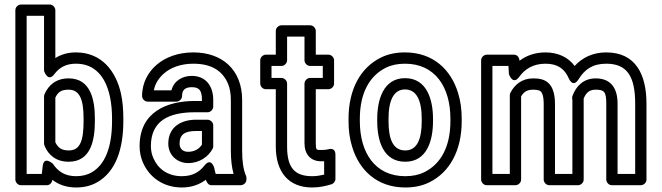

<svg xmlns="http://www.w3.org/2000/svg" viewBox="-20 -795 2930 850"><path d="M476 -270V-259C476 -143 445 -66 386 -32C367 -21 344 -15 317 -15C267 -15 237 -36 214 -70C214 -70 174 -107 169 -59L165 -25H98V-725H175V-481C175 -481 192 -429 220 -466C242 -495 270 -513 316 -513C434 -513 476 -400 476 -270ZM212 1C238 22 274 35 317 35C351 35 382 28 410 12C493 -35 526 -136 526 -259V-270C526 -310 523 -348 515 -383C493 -479 431 -563 316 -563C280 -563 251 -554 225 -538V-750C225 -761 215 -775 200 -775H73C62 -775 48 -765 48 -750V0C48 11 58 25 73 25H187C200 25 210 15 212 1ZM284 -79C384 -79 400 -178 400 -259V-270C400 -350 383 -448 284 -448C229 -448 195 -419 177 -378C176 -375 175 -371 175 -368V-160C175 -157 176 -153 177 -150C194 -108 229 -79 284 -79ZM285 -129C252 -129 237 -141 225 -165V-363C237 -387 250 -398 284 -398C333 -398 350 -354 350 -270V-259C350 -173 335 -129 285 -129Z M1002 -128C1002 -89 1006 -54 1014 -25H935C933 -34 930 -40 929 -50C929 -50 916 -101 885 -62C863 -34 833 -15 785 -15C722 -15 679 -48 659 -95C652 -111 648 -128 648 -148C648 -260 727 -298 843 -298H899C914 -298 924 -312 924 -323V-353C924 -413 892 -459 829 -459C788 -459 750 -438 739 -395H661C667 -427 685 -451 705 -469C734 -495 779 -513 836 -513C917 -513 966 -481 990 -423C998 -403 1002 -380 1002 -352ZM836 -563C769 -563 712 -542 672 -507C639 -478 609 -432 609 -370C609 -359 619 -345 634 -345H761C772 -345 786 -355 786 -370C786 -397 800 -409 829 -409C861 -409 874 -396 874 -353V-348H843C718 -348 598 -299 598 -148C598 -122 603 -98 613 -75C641 -11 702 35 785 35C828 35 863 22 891 1C896 13 902 25 917 25H1046C1057 25 1071 15 1071 0V-8C1071 -11 1070 -14 1069 -17C1057 -45 1052 -81 1052 -128V-352C1052 -488 962 -563 836 -563ZM725 -159C725 -107 766 -73 813 -73C863 -73 903 -101 922 -138C924 -141 924 -145 924 -149V-240C924 -255 910 -265 899 -265H847C786 -265 725 -236 725 -159ZM775 -159C775 -200 799 -215 847 -215H874V-155C863 -137 842 -123 813 -123C790 -123 775 -136 775 -159Z M1362 -15C1285 -15 1251 -52 1251 -146V-425C1251 -440 1237 -450 1226 -450H1182V-503H1226C1241 -503 1251 -517 1251 -528V-633H1328V-528C1328 -513 1342 -503 1353 -503H1409V-450H1353C1338 -450 1328 -436 1328 -425V-161C1328 -113 1354 -81 1402 -81H1415V-22C1397 -18 1383 -15 1362 -15ZM1362 35C1396 35 1423 28 1447 21C1457 18 1465 8 1465 -3V-110C1465 -144 1436 -135 1433 -134C1426 -132 1415 -131 1402 -131C1381 -131 1378 -130 1378 -161V-400H1434C1445 -400 1459 -410 1459 -425V-528C1459 -539 1449 -553 1434 -553H1378V-658C1378 -669 1368 -683 1353 -683H1226C1215 -683 1201 -673 1201 -658V-553H1157C1146 -553 1132 -543 1132 -528V-425C1132 -414 1142 -400 1157 -400H1201V-146C1201 -35 1256 35 1362 35Z M1974 -269V-259C1974 -141 1928 -67 1859 -33C1835 -21 1807 -15 1774 -15C1641 -15 1573 -118 1573 -259V-269C1573 -387 1619 -461 1688 -495C1712 -507 1740 -513 1773 -513C1906 -513 1974 -410 1974 -269ZM1523 -269V-259C1523 -218 1528 -180 1539 -145C1570 -42 1649 35 1774 35C1813 35 1849 28 1881 12C1970 -32 2024 -127 2024 -259V-269C2024 -310 2019 -348 2008 -383C1977 -486 1898 -563 1773 -563C1734 -563 1698 -556 1666 -540C1577 -496 1523 -401 1523 -269ZM1897 -269C1897 -352 1871 -449 1773 -449C1676 -449 1650 -351 1650 -269V-259C1650 -175 1675 -79 1774 -79C1872 -79 1897 -176 1897 -259ZM1847 -269V-259C1847 -176 1825 -129 1774 -129C1722 -129 1700 -175 1700 -259V-269C1700 -351 1723 -399 1773 -399C1824 -399 1847 -351 1847 -269Z M2340 -448C2291 -448 2258 -420 2240 -385C2238 -382 2237 -378 2237 -374V-25H2160V-503H2231L2233 -467C2233 -467 2250 -416 2278 -454C2303 -489 2340 -513 2395 -513C2449 -513 2480 -490 2498 -448C2498 -448 2516 -403 2542 -445C2568 -487 2603 -513 2664 -513C2756 -513 2792 -457 2792 -336V-25H2714V-336C2714 -403 2686 -448 2617 -448C2562 -448 2530 -412 2515 -372C2514 -369 2513 -366 2513 -363C2513 -357 2514 -353 2514 -352V-25H2437V-335C2437 -380 2427 -431 2377 -444C2366 -447 2353 -448 2340 -448ZM2255 -553H2135C2124 -553 2110 -543 2110 -528V0C2110 11 2120 25 2135 25H2262C2273 25 2287 15 2287 0V-368C2298 -387 2312 -398 2340 -398C2350 -398 2358 -397 2365 -395C2377 -392 2387 -378 2387 -335V0C2387 11 2397 25 2412 25H2539C2550 25 2564 15 2564 0V-352V-359C2575 -385 2589 -398 2617 -398C2655 -398 2664 -389 2664 -336V0C2664 11 2674 25 2689 25H2817C2828 25 2842 15 2842 0V-336C2842 -467 2793 -563 2664 -563C2603 -563 2557 -539 2524 -503C2496 -541 2451 -563 2395 -563C2349 -563 2310 -549 2280 -526C2279 -540 2271 -553 2255 -553Z"/></svg>

Font: Asimov
Style: NarOu
Weight: 500
Designer: Google
Version: Version 2.000980; 2014